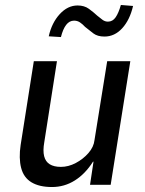

<svg xmlns="http://www.w3.org/2000/svg" viewBox="-20 -743 583 772"><path d="M189 9Q138 9 106.5 -10Q75 -29 65 -68Q55 -107 63 -160L116 -497H209L158 -171Q152 -137 157.5 -115Q163 -93 180 -82.5Q197 -72 225 -72Q255 -72 284.5 -87.5Q314 -103 335.5 -127.5Q357 -152 360 -180L411 -497H504L425 0H342L356 -93H354Q323 -44 281 -17.5Q239 9 189 9ZM225 -594 176 -597Q188 -651 220 -686Q252 -721 292 -721Q319 -721 337.5 -707.5Q356 -694 371 -680Q382 -671 392 -663.5Q402 -656 414 -656Q433 -656 445 -673.5Q457 -691 466 -723L515 -719Q502 -663 471.5 -629.5Q441 -596 400 -596Q372 -596 355 -609Q338 -622 322 -635Q312 -646 301.5 -653Q291 -660 278 -660Q259 -660 246 -643Q233 -626 225 -594Z"/></svg>

Font: Nunito Sans 7pt Condensed Medium
Style: Italic
Weight: 500
Width: 3
Italic angle: -9°
Designer: Vernon Adams
Foundry: Vernon Adams
Version: Version 3.101;gftools[0.9.27]